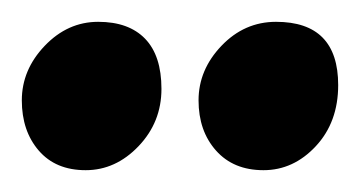

<svg xmlns="http://www.w3.org/2000/svg" viewBox="-43 -748 330 176"><path d="M-23 -656Q-23 -684 -2 -706Q19 -728 47 -728Q75 -728 90 -712.5Q105 -697 105 -666.5Q105 -636 84 -614Q63 -592 35.5 -592Q8 -592 -7.5 -610Q-23 -628 -23 -656ZM210 -728Q267 -728 267 -670Q267 -636 246.5 -614Q226 -592 198.5 -592Q171 -592 155 -610Q139 -628 139 -656Q139 -684 160 -706Q181 -728 210 -728Z"/></svg>

Font: Acme
Style: Regular
Weight: 400
Designer: Juan Pablo del Peral
Foundry: Juan Pablo del Peral
Version: Version 1.002